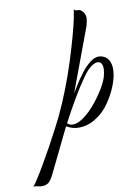

<svg xmlns="http://www.w3.org/2000/svg" viewBox="-286 -685 721 1023"><g transform="rotate(-10 74.5 -173.5)"><path d="M-144 276Q-154 276 -166 272.5Q-178 269 -189 271Q-182 263 -163.5 234.5Q-145 206 -121 165Q-97 124 -72.5 79.5Q-48 35 -27 -5Q-6 -45 6 -70Q40 -141 68.5 -215Q97 -289 118.5 -357.5Q140 -426 155.5 -482Q171 -538 178.5 -575.5Q186 -613 186 -623Q192 -614 205.5 -614.5Q219 -615 226 -608Q246 -591 246 -567Q246 -552 238 -523L111 -182Q122 -200 139.5 -228Q157 -256 179 -284.5Q201 -313 225.5 -332.5Q250 -352 275 -352Q280 -352 288 -350Q315 -343 326.5 -322Q338 -301 338 -273Q338 -243 326.5 -207Q315 -171 296 -136.5Q277 -102 254 -74Q228 -43 188.5 -20Q149 3 106 3Q70 3 38 -16L-79 224Q-94 255 -108 265.5Q-122 276 -144 276ZM76 -19Q104 -19 138.5 -45Q173 -71 205.5 -111.5Q238 -152 261 -193Q276 -220 282.5 -243Q289 -266 289 -283Q289 -323 261 -323Q248 -323 227.5 -309Q207 -295 181 -258Q150 -215 115.5 -156Q81 -97 46 -31Q58 -19 76 -19Z"/></g></svg>

Font: Great Vibes
Style: Regular
Weight: 400
Designer: Robert E. Leuschke, Viktoriya Grabowska, Viviana Monsalve, Eben Sorkin
Foundry: Robert E. Leuschke
Version: Version 1.103; ttfautohint (v1.8.4.7-5d5b)